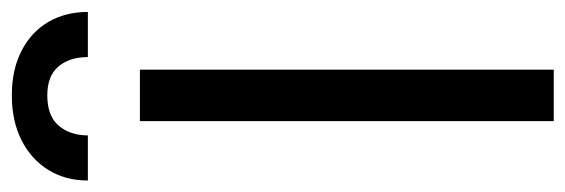

<svg xmlns="http://www.w3.org/2000/svg" viewBox="-362 -627 966 328"><g transform="rotate(-90 121.0 -463.0)"><path d="M166 0H78.1V-707H166ZM122.1 -925.8Q166 -925.8 198.2 -909.2Q230.5 -892.6 247.6 -863.3Q264.6 -834 264.6 -795.9H187.5Q187.5 -827.1 171.4 -846.2Q155.3 -865.2 122.1 -865.2Q86.9 -865.2 70.3 -845.7Q53.7 -826.2 53.7 -795.9H-23.4Q-23.4 -834 -5.4 -863.3Q12.7 -892.6 45.4 -909.2Q78.1 -925.8 122.1 -925.8Z"/></g></svg>

Font: Pretendard JP Variable
Style: Regular
Weight: 400
Designer: Base glyphs from Inter by Rasmus Andersson; Hangul glyphs from Noto Sans CJK(Source Han Sans) by Jang Soo-young and Kang
Foundry: Kil Hyung-jin
Version: Version 1.307;Glyphs 3.2 (3192)